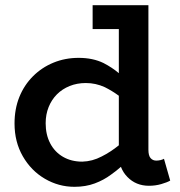

<svg xmlns="http://www.w3.org/2000/svg" viewBox="-20 -706 695 740"><path d="M267 14Q206 14 153 -17Q100 -48 68 -103.5Q36 -159 36 -230Q36 -286 54.5 -332Q73 -378 107 -412Q141 -446 186 -464.5Q231 -483 283 -483Q338 -483 379 -463Q412 -446 438 -424V-594H337V-686H552V-129Q552 -106 560.5 -96.5Q569 -87 582 -87Q591 -87 599 -89Q607 -91 612 -94L636 -10Q624 -3 601.5 3.5Q579 10 554 10Q504 10 471 -24Q455 -40 446 -63Q428 -47 408 -33Q380 -12 345 1Q310 14 267 14ZM438 -337Q412 -356 384 -370Q349 -386 311 -386Q277 -386 248.5 -374.5Q220 -363 199.5 -342.5Q179 -322 167.5 -293.5Q156 -265 156 -231Q156 -187 173.5 -153.5Q191 -120 223 -101.5Q255 -83 297 -83Q336 -84 372 -103Q406 -120 438 -146Z"/></svg>

Font: BioRhyme ExtraBold SemiBold
Style: Regular
Weight: 600
Version: Version 1.600;gftools[0.9.33]